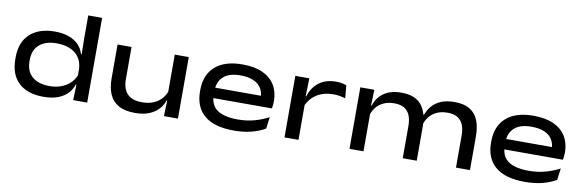

<svg xmlns="http://www.w3.org/2000/svg" viewBox="-49 -1058 4471 1472"><g transform="rotate(10 2187.0 -322.0)"><path d="M312 14.5Q189 14.5 120.2 -49Q51.5 -112.5 51.5 -234.5V-244.5Q51.5 -366.5 122 -430Q192.5 -493.5 314 -493.5Q377 -493.5 423.2 -477Q469.5 -460.5 499.2 -430Q529 -399.5 541 -357H577.5L546 -242.5Q543 -298 516.5 -334.5Q490 -371 445.8 -389Q401.5 -407 345 -407Q259 -407 210.2 -365.8Q161.5 -324.5 161.5 -245.5V-236Q161.5 -157.5 210 -116Q258.5 -74.5 345 -74.5Q398.5 -74.5 441 -92Q483.5 -109.5 511.8 -139.8Q540 -170 550 -207.5L577 -122H542Q531 -85.5 503.5 -54.5Q476 -23.5 429 -4.5Q382 14.5 312 14.5ZM543 0 547.5 -139.5 546 -173V-312.5L546.5 -336.5L544 -478.5V-659.5H652V0Z M913 -479V-227.5Q913 -183.5 927.2 -149.2Q941.5 -115 974.8 -95.2Q1008 -75.5 1065 -75.5Q1118 -75.5 1156.8 -92.8Q1195.5 -110 1220 -139.2Q1244.5 -168.5 1254 -204.5L1269.5 -122H1248.5Q1237.5 -85.5 1209.8 -54.5Q1182 -23.5 1136.5 -4.5Q1091 14.5 1026 14.5Q947 14.5 898 -12.8Q849 -40 826.5 -91.8Q804 -143.5 804 -216.5V-479ZM1358.5 -479V0H1249.5L1254 -139.5L1249.5 -153V-479Z M1795 16Q1642 16 1565.5 -49Q1489 -114 1489 -234V-245.5Q1489 -363.5 1562.5 -429.2Q1636 -495 1774.5 -495Q1869.5 -495 1932.8 -465.8Q1996 -436.5 2028 -383.5Q2060 -330.5 2060 -259.5V-256.5Q2060 -242.5 2058.5 -228Q2057 -213.5 2054.5 -202H1952.5Q1954.5 -215.5 1955.2 -232Q1956 -248.5 1956 -263.5Q1956 -309.5 1935.8 -342Q1915.5 -374.5 1875 -392Q1834.5 -409.5 1774.5 -409.5Q1686 -409.5 1641.8 -369.5Q1597.5 -329.5 1597.5 -260V-252V-240.5V-222Q1597.5 -190 1608.5 -162.8Q1619.5 -135.5 1644.2 -115.2Q1669 -95 1710.2 -84Q1751.5 -73 1812 -73Q1878.5 -73 1937.8 -89Q1997 -105 2050 -133L2038 -42Q1991.5 -15 1931.2 0.5Q1871 16 1795 16ZM1538.5 -202V-283H2034V-202Z M2292.5 -261 2273.5 -339H2298Q2318.5 -409 2371.2 -449.2Q2424 -489.5 2504.5 -489.5Q2531 -489.5 2550.8 -485.2Q2570.5 -481 2585.5 -475.5L2594.5 -375.5Q2575.5 -382 2551.5 -386.2Q2527.5 -390.5 2500.5 -390.5Q2427 -390.5 2373.2 -357.2Q2319.5 -324 2292.5 -261ZM2188 0V-479H2297L2292.5 -315.5L2297 -310.5V0Z M3523 0V-251.5Q3523 -295.5 3510.2 -329.8Q3497.5 -364 3467.8 -383.8Q3438 -403.5 3386.5 -403.5Q3338 -403.5 3302.2 -386.5Q3266.5 -369.5 3244.2 -340.8Q3222 -312 3213 -276.5L3198.5 -357H3211.5Q3224.5 -393.5 3250.2 -424.5Q3276 -455.5 3319 -474.5Q3362 -493.5 3425.5 -493.5Q3499.5 -493.5 3544.8 -466.2Q3590 -439 3611 -387.2Q3632 -335.5 3632 -262.5V0ZM2694 0V-479H2803L2798.5 -339.5L2803 -324V0ZM3108.5 0V-251.5Q3108.5 -295.5 3095.8 -329.8Q3083 -364 3053.2 -383.8Q3023.5 -403.5 2972 -403.5Q2923.5 -403.5 2887.8 -386.2Q2852 -369 2829.8 -339.8Q2807.5 -310.5 2798.5 -274.5L2787.5 -357H2804.5Q2815 -393.5 2840.5 -424.5Q2866 -455.5 2908.2 -474.5Q2950.5 -493.5 3011 -493.5Q3103.5 -493.5 3152 -450Q3200.5 -406.5 3212.5 -325Q3215 -314 3216.2 -299.5Q3217.5 -285 3217.5 -273.5V0Z M4060.5 16Q3907.5 16 3831 -49Q3754.5 -114 3754.5 -234V-245.5Q3754.5 -363.5 3828 -429.2Q3901.5 -495 4040 -495Q4135 -495 4198.2 -465.8Q4261.5 -436.5 4293.5 -383.5Q4325.5 -330.5 4325.5 -259.5V-256.5Q4325.5 -242.5 4324 -228Q4322.5 -213.5 4320 -202H4218Q4220 -215.5 4220.8 -232Q4221.5 -248.5 4221.5 -263.5Q4221.5 -309.5 4201.2 -342Q4181 -374.5 4140.5 -392Q4100 -409.5 4040 -409.5Q3951.5 -409.5 3907.2 -369.5Q3863 -329.5 3863 -260V-252V-240.5V-222Q3863 -190 3874 -162.8Q3885 -135.5 3909.8 -115.2Q3934.5 -95 3975.8 -84Q4017 -73 4077.5 -73Q4144 -73 4203.2 -89Q4262.5 -105 4315.5 -133L4303.5 -42Q4257 -15 4196.8 0.5Q4136.5 16 4060.5 16ZM3804 -202V-283H4299.5V-202Z"/></g></svg>

Font: Anek Latin Expanded Medium
Style: Regular
Weight: 500
Width: 7
Designer: Yesha Goshar
Foundry: Ek Type
Version: Version 1.003